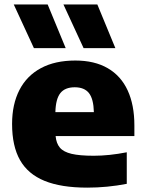

<svg xmlns="http://www.w3.org/2000/svg" viewBox="-20 -828 648 858"><path d="M580.5 -220H228.5Q231.5 -187 247.8 -168Q264 -149 300 -140.5Q336 -132 399 -132Q467.5 -132 546.5 -147.5V-6.5Q459 10.5 370 10.5Q253 10.5 179 -19.8Q105 -50 69.5 -112.5Q34 -175 34 -274Q34 -362 66.8 -425.8Q99.5 -489.5 162.8 -523.5Q226 -557.5 316.5 -557.5Q402.5 -557.5 461.5 -523.2Q520.5 -489 550.5 -424Q580.5 -359 580.5 -267.5ZM227.5 -327H399.5Q398 -386 377.5 -412Q357 -438 314 -438Q270.5 -438 249.8 -412Q229 -386 227.5 -327ZM131.5 -613 41.5 -808H193L273.5 -613ZM353.5 -613 263.5 -808H415L495.5 -613Z"/></svg>

Font: Encode Sans Semi Expanded ExBd
Style: Regular
Weight: 800
Width: 6
Designer: Multiple Designers
Foundry: Impallari Type
Version: Version 2.000